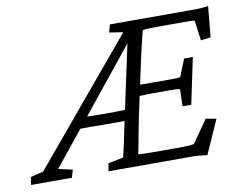

<svg xmlns="http://www.w3.org/2000/svg" viewBox="-117 -667 958 762"><g transform="rotate(-10 361.5 -286.0)"><path d="M660.2 4.9Q636.7 2 624.5 1Q612.3 0 605.5 0Q598.6 0 589.8 0H262.7L267.6 -31.2L329.1 -43.9Q331.1 -52.7 335.9 -72.8Q340.8 -92.8 350.6 -141.6L430.7 -515.6L465.8 -538.1L67.4 -43.9L124 -31.2L115.2 0H-49.8L-44.9 -31.2L6.8 -43.9L439.5 -561.5L443.4 -529.3L360.4 -542L369.1 -573.2H691.4Q708 -573.2 718.3 -573.2Q728.5 -573.2 739.3 -574.2Q750 -575.2 765.6 -577.1L753.9 -453.1L713.9 -448.2L703.1 -529.3Q699.2 -530.3 690.4 -530.8Q681.6 -531.2 670.9 -531.2H550.8Q538.1 -531.2 522.9 -530.8Q507.8 -530.3 494.1 -528.3Q493.2 -526.4 488.8 -508.8Q484.4 -491.2 478.5 -466.8Q472.7 -442.4 467.3 -417.5Q461.9 -392.6 458 -375L418.9 -192.4Q416 -178.7 411.6 -155.8Q407.2 -132.8 402.8 -109.4Q398.4 -85.9 395 -67.9Q391.6 -49.8 390.6 -45.9Q406.2 -44.9 414.1 -44.4Q421.9 -43.9 443.4 -43.9H544.9Q573.2 -43.9 590.8 -44.9Q608.4 -45.9 615.2 -47.9L678.7 -138.7L720.7 -130.9ZM163.1 -184.6 180.7 -230.5Q190.4 -229.5 207.5 -229Q224.6 -228.5 247.1 -228Q269.5 -227.5 293.9 -227.5Q334 -227.5 361.3 -228.5Q388.7 -229.5 399.4 -230.5L390.6 -183.6Q388.7 -185.5 368.2 -185.5Q347.7 -185.5 284.2 -185.5Q245.1 -185.5 216.3 -186Q187.5 -186.5 163.1 -184.6ZM596.7 -203.1 598.6 -271.5Q593.8 -273.4 584 -273.9Q574.2 -274.4 559.6 -274.4H484.4Q472.7 -274.4 459.5 -273.9Q446.3 -273.4 425.8 -272.5L435.5 -317.4Q455.1 -316.4 468.3 -316.4Q481.4 -316.4 492.2 -316.4H566.4Q581.1 -316.4 590.8 -316.9Q600.6 -317.4 607.4 -318.4L635.7 -388.7H670.9L631.8 -203.1Z"/></g></svg>

Font: Crimson Pro ExtraLight
Style: Italic
Weight: 250
Italic angle: -12°
Designer: Jacques Le Bailly
Foundry: Baron von Fonthausen
Version: Version 1.003